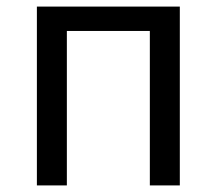

<svg xmlns="http://www.w3.org/2000/svg" viewBox="-20 -563 658 583"><path d="M92 0H183V-469H435V0H526V-543H92Z"/></svg>

Font: DAIFUKU Sans JP
Style: Regular
Weight: 400
Designer: Original font ‘Source Han Sans JP’ : Ryoko NISHIZUKA  (kana, bopomofo & ideographs); Paul D. Hunt (Latin, Greek & Cyrill
Foundry: Daifuku
Version: Version 1.001